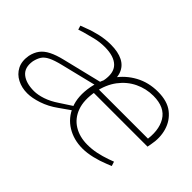

<svg xmlns="http://www.w3.org/2000/svg" viewBox="-78 -759 1029 1029"><g transform="rotate(45 436.5 -245.0)"><path d="M166 6Q124 6 90 -11.5Q56 -29 39 -62Q22 -95 30 -142Q37 -174 53.5 -196Q70 -218 100.5 -233.5Q131 -249 177 -260L427 -321L421 -290L189 -233Q144 -222 119 -209.5Q94 -197 83 -180Q72 -163 66 -137Q57 -82 89.5 -55Q122 -28 183 -28Q212 -28 248 -40Q284 -52 321 -77L396 -126L409 -106L338 -56Q295 -25 248.5 -9.5Q202 6 166 6ZM404 -321 406 -331Q420 -399 387.5 -431.5Q355 -464 284 -464Q247 -464 210.5 -455Q174 -446 146 -438L118 -429L111 -452L143 -464Q178 -478 218.5 -487Q259 -496 299 -496Q354 -496 389.5 -478Q425 -460 438.5 -423.5Q452 -387 441 -331L440 -325ZM584 6Q518 6 466.5 -25.5Q415 -57 391 -116Q367 -175 382 -257Q396 -327 433.5 -380.5Q471 -434 528 -465Q585 -496 656 -496Q727 -496 768.5 -463.5Q810 -431 825 -379.5Q840 -328 828 -269L824 -248H393L398 -280H817L792 -258Q809 -350 775 -406.5Q741 -463 654 -463Q599 -463 550 -439.5Q501 -416 466.5 -370.5Q432 -325 419 -259Q405 -184 423.5 -132.5Q442 -81 485.5 -54Q529 -27 589 -27Q623 -27 656.5 -34Q690 -41 724 -53L754 -64L762 -39L732 -27Q698 -13 658.5 -3.5Q619 6 584 6Z"/></g></svg>

Font: REM Medium Thin
Style: Italic
Weight: 250
Italic angle: -11°
Version: Version 1.005;gftools[0.9.28]